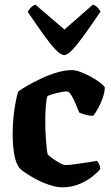

<svg xmlns="http://www.w3.org/2000/svg" viewBox="-20 -799 473 819"><path d="M247 0Q221 0 191 -10Q161 -20 133 -35Q105 -50 85.5 -63.5Q66 -77 61 -85Q47 -104 40.5 -142Q34 -180 34 -224Q34 -280 41.5 -331.5Q49 -383 58 -409Q70 -418 96 -433Q122 -448 154.5 -463.5Q187 -479 222 -489.5Q257 -500 287 -500Q302 -500 323.5 -492Q345 -484 367 -472Q389 -460 405.5 -447.5Q422 -435 427 -427Q427 -407 419 -383.5Q411 -360 399.5 -339Q388 -318 378 -305Q360 -305 343.5 -310Q327 -315 318 -319Q311 -337 302 -358Q293 -379 283.5 -394Q274 -409 267 -409Q249 -409 221.5 -402Q194 -395 183 -390Q178 -379 175.5 -348Q173 -317 173 -285Q173 -250 175 -218.5Q177 -187 179.5 -165Q182 -143 184 -139Q186 -137 200.5 -126Q215 -115 232.5 -105Q250 -95 259 -95Q275 -95 303.5 -99Q332 -103 358.5 -107Q385 -111 394 -113Q398 -108 402.5 -99.5Q407 -91 408 -78Q397 -64 373.5 -45.5Q350 -27 317.5 -13.5Q285 0 247 0ZM254 -564Q239 -564 216 -588.5Q193 -613 163 -655Q133 -697 98 -749Q102 -756 110.5 -765.5Q119 -775 131 -779L255 -673L376 -779Q388 -776 396.5 -766.5Q405 -757 409 -750Q374 -698 344 -656Q314 -614 291 -589Q268 -564 254 -564Z"/></svg>

Font: Texturina 72pt ExtraBold
Style: Regular
Weight: 800
Designer: Guillermo Torres Carreño
Foundry: Omnibus-Type
Version: Version 1.002; ttfautohint (v1.8.3)